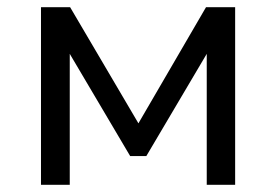

<svg xmlns="http://www.w3.org/2000/svg" viewBox="-20 -514 768 534"><path d="M94 0V-494H175L365 -171L553 -494H634V0H555V-371H559L387 -80H342L170 -371H174V0Z"/></svg>

Font: Nunito Sans 8pt
Style: Regular
Weight: 400
Version: Version 3.101;gftools[0.9.27]